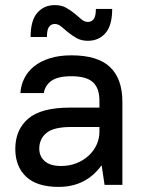

<svg xmlns="http://www.w3.org/2000/svg" viewBox="-20 -725 570 753"><path d="M210 8Q125 8 82.5 -32Q40 -72 40 -141Q40 -216 90.5 -259.5Q141 -303 255 -303H370V-330Q370 -379 344.5 -402.5Q319 -426 260 -426Q206 -426 181 -407.5Q156 -389 152 -360H60Q62 -391 75.5 -418Q89 -445 114 -465Q139 -485 175.5 -496.5Q212 -508 260 -508Q363 -508 411.5 -462Q460 -416 460 -325V0H390L379 -75H377Q316 8 210 8ZM220 -74Q251 -74 278.5 -84.5Q306 -95 326.5 -113.5Q347 -132 358.5 -156.5Q370 -181 370 -209V-227H260Q190 -227 162 -203.5Q134 -180 134 -142Q134 -112 155.5 -93Q177 -74 220 -74ZM325 -565Q299 -565 280.5 -575.5Q262 -586 247.5 -598Q233 -610 220.5 -620.5Q208 -631 195 -631Q181 -631 172.5 -620Q164 -609 164 -580H100Q100 -645 126.5 -675Q153 -705 195 -705Q221 -705 239.5 -694.5Q258 -684 272.5 -672Q287 -660 299 -649.5Q311 -639 325 -639Q339 -639 347.5 -650Q356 -661 356 -690H420Q420 -625 393.5 -595Q367 -565 325 -565Z"/></svg>

Font: PT Root UI Medium
Style: Regular
Weight: 500
Designer: Vitaly Kuzmin
Foundry: ParaType Ltd.
Version: Version 2.001G